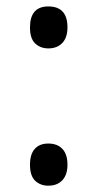

<svg xmlns="http://www.w3.org/2000/svg" viewBox="-20 -569 306 603"><path d="M74.2 -51.8Q74.2 -84.5 89.1 -101.3Q104 -118.2 131.8 -118.2Q160.2 -118.2 176 -101.3Q191.9 -84.5 191.9 -51.8Q191.9 -20 175.8 -2.9Q159.7 14.2 131.8 14.2Q106.9 14.2 90.6 -1.2Q74.2 -16.6 74.2 -51.8ZM74.2 -482.9Q74.2 -548.8 131.8 -548.8Q191.9 -548.8 191.9 -482.9Q191.9 -451.2 175.8 -434.1Q159.7 -417 131.8 -417Q106.9 -417 90.6 -432.4Q74.2 -447.8 74.2 -482.9Z"/></svg>

Font: f06187749
Style: Regular
Weight: 400
Foundry: Ascender Corporation
Version: Version 1.10